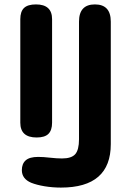

<svg xmlns="http://www.w3.org/2000/svg" viewBox="-20 -731 594 870"><path d="M146 -108Q72 -108 72 -175V-644Q72 -679 89 -695Q106 -711 143 -711Q216 -711 216 -644V-175Q216 -141 199.5 -124.5Q183 -108 146 -108ZM256 119Q218 119 182 113Q146 107 121 97Q79 79 79 40Q79 11 96.5 -4.5Q114 -20 153 -20Q176 -20 206.5 -16.5Q237 -13 261 -13Q304 -13 321 -32.5Q338 -52 338 -100V-633Q338 -711 410 -711Q482 -711 482 -633V-78Q482 119 256 119Z"/></svg>

Font: Madimi One
Style: Regular
Weight: 400
Designer: Taurai Valerie Mtake, Mirko Velimirovic
Foundry: TaVaTake
Version: Version 1.000; ttfautohint (v1.8.4.7-5d5b)